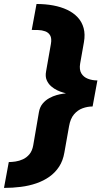

<svg xmlns="http://www.w3.org/2000/svg" viewBox="-74 -738 512 962"><path d="M-54 203.5Q-10.5 203.5 30.8 198.2Q72 193 108.2 180.5Q144.5 168 173.5 147.5Q202.5 127 222 97.2Q241.5 67.5 248.5 26.5L272 -105.5Q278.5 -143.5 296.8 -165Q315 -186.5 339.8 -195.5Q364.5 -204.5 390 -204.5L414 -335Q388 -335 366.2 -343.5Q344.5 -352 333.5 -370.5Q322.5 -389 327.5 -419L346.5 -526.5Q353.5 -566 345 -597.2Q336.5 -628.5 315.2 -651.2Q294 -674 262.8 -688.8Q231.5 -703.5 192.5 -710.8Q153.5 -718 109 -718L85 -588Q99.5 -588 117.8 -587.5Q136 -587 152.2 -581.2Q168.5 -575.5 177.2 -560.8Q186 -546 181 -517.5L157 -381Q152 -355 160 -336.5Q168 -318 182.5 -305.5Q197 -293 213 -285.5Q229 -278 241.2 -274.8Q253.5 -271.5 256.5 -270.5Q254 -270 240.8 -268.2Q227.5 -266.5 209.5 -261.5Q191.5 -256.5 172.8 -246.2Q154 -236 139.8 -219Q125.5 -202 121 -176L92.5 -10Q87.5 18 73.5 34.8Q59.5 51.5 41 60Q22.5 68.5 3.8 71.2Q-15 74 -30 74Z"/></svg>

Font: Anybody UltraCondensed Thin ExtraBold
Style: Italic
Weight: 800
Italic angle: -10°
Version: Version 1.111